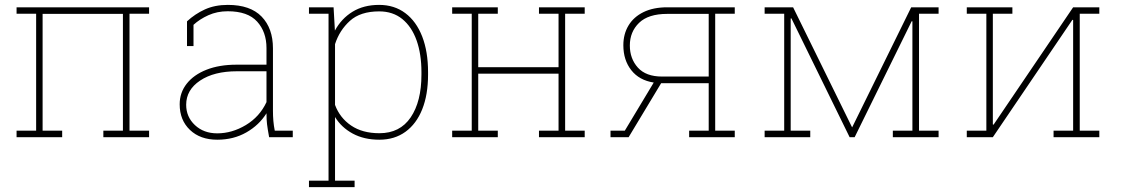

<svg xmlns="http://www.w3.org/2000/svg" viewBox="-20 -558 4565 781"><path d="M47.4 0V-26.4H127V-502H47.4V-528.3H586.4V-502H506.8V-26.4H586.4V0H400.4V-26.4H480V-501.5H153.3V-26.4H232.9V0Z M863.8 10.3Q794.4 10.3 752.7 -29.5Q710.9 -69.3 710.9 -133.8Q710.9 -181.2 739.5 -217.5Q768.1 -253.9 820.1 -274.4Q872.1 -294.9 942.4 -294.9H1064V-362.3Q1064 -428.2 1025.9 -470.2Q987.8 -512.2 906.2 -512.2Q863.3 -512.2 827.6 -496.1Q792 -480 767.1 -457V-370.6H740.7V-471.2Q773.4 -501.5 813.7 -519.8Q854 -538.1 906.7 -538.1Q998 -538.1 1044.2 -490.5Q1090.3 -442.9 1090.3 -361.3V-106.4Q1090.3 -85.9 1092 -65.9Q1093.8 -45.9 1097.7 -26.4H1170.9V0H1074.7Q1068.4 -34.7 1066.2 -53Q1064 -71.3 1064 -97.2Q1034.2 -49.3 982.2 -19.5Q930.2 10.3 863.8 10.3ZM863.8 -15.6Q923.8 -15.6 980 -49.3Q1036.1 -83 1064 -142.6V-268.1H943.8Q850.6 -268.1 793.9 -230.2Q737.3 -192.4 737.3 -131.8Q737.3 -82.5 772.9 -49.1Q808.6 -15.6 863.8 -15.6Z M1236.8 203.1V176.8H1316.4V-502H1236.8V-528.3H1336.9L1342.3 -433.6Q1368.7 -482.4 1414.1 -510.3Q1459.5 -538.1 1522 -538.1Q1584 -538.1 1628.7 -504.6Q1673.3 -471.2 1697.3 -409.7Q1721.2 -348.1 1721.2 -264.6V-254.4Q1721.2 -172.9 1697.5 -113.5Q1673.8 -54.2 1629.4 -22Q1585 10.3 1522.9 10.3Q1460.9 10.3 1414.8 -14.6Q1368.7 -39.6 1342.8 -82V176.8H1422.4V203.1ZM1523.4 -16.1Q1606.9 -16.1 1650.6 -80.6Q1694.3 -145 1694.3 -254.4V-264.6Q1694.3 -337.9 1674.6 -393.6Q1654.8 -449.2 1616.5 -480.5Q1578.1 -511.7 1522.5 -511.7Q1445.8 -511.7 1403.3 -473.1Q1360.8 -434.6 1342.8 -378.4V-131.3Q1362.3 -78.6 1408.2 -47.4Q1454.1 -16.1 1523.4 -16.1Z M1819.3 0V-26.4H1898.9V-502H1819.3V-528.3H2004.9V-502H1925.3V-284.7H2252V-502H2172.4V-528.3H2252H2278.8H2358.4V-502H2278.8V-26.4H2358.4V0H2172.4V-26.4H2252V-258.3H1925.3V-26.4H2004.9V0Z M2463.4 0V-26.4H2521.5L2639.2 -222.2Q2580.1 -231.4 2547.9 -272.5Q2515.6 -313.5 2515.6 -374Q2515.6 -419.4 2536.6 -454.3Q2557.6 -489.3 2597.7 -508.8Q2637.7 -528.3 2693.8 -528.3H2968.8V-502H2889.2V-26.4H2968.8V0H2783.2V-26.4H2862.8V-219.7H2669.4L2537.1 0ZM2673.3 -246.6H2862.8V-501.5H2693.8Q2617.2 -501.5 2579.6 -465.1Q2542 -428.7 2542 -373Q2542 -319.3 2574.7 -283Q2607.4 -246.6 2673.3 -246.6Z M3090.3 0V-26.4H3169.9V-502H3090.3V-528.3H3169.9H3206.1L3444.3 -43.5L3446.3 -40L3686.5 -528.3H3718.3H3797.9V-502H3718.3V-26.4H3797.9V0H3611.8V-26.4H3691.4V-471.2L3688.5 -471.7L3456.5 0H3436L3199.2 -483.4L3196.3 -482.9V-26.4H3275.9V0Z M3912.6 0V-26.4H3992.2V-502H3912.6V-528.3H4018.6H4098.1V-502H4018.6V-51.8L4021.5 -50.8L4345.2 -528.3H4372.1H4451.7V-502H4372.1V-26.4H4451.7V0H4265.6V-26.4H4345.2V-476.6L4342.3 -477.5L4018.6 0Z"/></svg>

Font: Roboto Slab LO Thin
Style: Regular
Weight: 250
Designer: Google
Version: Version 2.00;September 28, 2018;FontCreator 11.5.0.2427 64-b